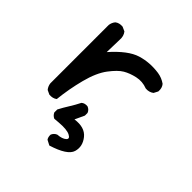

<svg xmlns="http://www.w3.org/2000/svg" viewBox="-160 -566 821 821"><g transform="rotate(45 250.0 -155.5)"><path d="M259 135 236 123Q229 113 230 98Q236 84 250 78Q278 76 290.5 64.5Q303 53 283 43Q263 33 217 37L193 39Q180 33 174 20V2Q186 -21 200.5 -44Q215 -67 227 -91Q238 -101 256 -99Q271 -93 276 -79V-63L256 -20Q312 -28 338 4.5Q364 37 353.5 73Q343 109 259 135ZM105 -19 86 -28Q76 -40 74 -56V-409Q76 -425 86 -437Q100 -448 121 -446L141 -437Q154 -421 152 -397L150 -321Q211 -390 261.5 -405.5Q312 -421 368 -413Q394 -409 415 -394Q427 -380 425 -358L415 -339Q399 -327 378 -329Q347 -341 315.5 -334Q284 -327 261 -313.5Q238 -300 210 -263Q182 -226 165 -160.5Q148 -95 141 -28Q127 -17 105 -19Z"/></g></svg>

Font: Kosefont JP
Style: Regular
Weight: 400
Designer: Nozomi Seto 瀬戸のぞみ
Version: Version 3.00;June 19, 2020